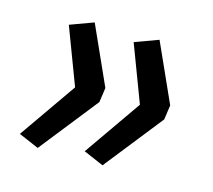

<svg xmlns="http://www.w3.org/2000/svg" viewBox="-66 -540 593 535"><g transform="rotate(15 231.0 -272.5)"><path d="M83 -83 25 -108 140 -273 78 -437 146 -462 222 -293 216 -251ZM270 -83 212 -108 327 -273 265 -437 333 -462 409 -293 403 -251Z"/></g></svg>

Font: Nunito Sans 7pt
Style: Italic
Weight: 400
Italic angle: -9°
Designer: Vernon Adams
Foundry: Vernon Adams
Version: Version 3.101;gftools[0.9.27]